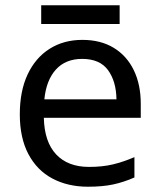

<svg xmlns="http://www.w3.org/2000/svg" viewBox="-20 -697 604 727"><path d="M292 -546Q361 -546 410.5 -516Q460 -486 486.5 -431.5Q513 -377 513 -304V-251H146Q148 -160 192.5 -112.5Q237 -65 317 -65Q368 -65 407.5 -74.5Q447 -84 489 -102V-25Q448 -7 408 1.5Q368 10 313 10Q237 10 178.5 -21Q120 -52 87.5 -113.5Q55 -175 55 -264Q55 -352 84.5 -415Q114 -478 167.5 -512Q221 -546 292 -546ZM291 -474Q228 -474 191.5 -433.5Q155 -393 148 -321H421Q420 -389 389 -431.5Q358 -474 291 -474ZM433 -677V-606H136V-677Z"/></svg>

Font: Noto Sans Old Permic
Style: Regular
Weight: 400
Designer: Monotype Design Team
Foundry: Monotype Imaging Inc.
Version: Version 2.001; ttfautohint (v1.8.4.7-5d5b)